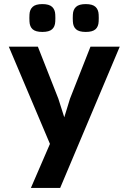

<svg xmlns="http://www.w3.org/2000/svg" viewBox="-20 -698 627 938"><path d="M565 -470 274 220H131L224 5L23 -470H165L265 -216L294 -125L322 -216L422 -470ZM187 -542Q154 -542 139.5 -555Q125 -568 124 -593Q123 -610 124 -627Q125 -651 139.5 -664.5Q154 -678 187 -678Q220 -678 234.5 -664.5Q249 -651 250 -627Q251 -610 250 -593Q249 -568 234.5 -555Q220 -542 187 -542ZM399 -542Q366 -542 351.5 -555Q337 -568 336 -593Q335 -610 336 -627Q337 -651 351.5 -664.5Q366 -678 399 -678Q432 -678 446.5 -664.5Q461 -651 462 -627Q463 -610 462 -593Q461 -568 446.5 -555Q432 -542 399 -542Z"/></svg>

Font: Kreadon
Style: Bold
Weight: 700
Designer: Reiya WATANABE
Foundry: StudioGnu
Version: Version 1.003; ttfautohint (v1.8.4.7-5d5b);gftools[0.9.32]